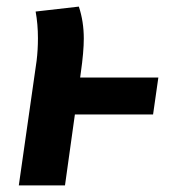

<svg xmlns="http://www.w3.org/2000/svg" viewBox="-20 -562 517 582"><path d="M444 -215H207L177 0H37L91 -378Q95 -411 95 -446Q95 -489 88 -527L219 -542Q234 -497 234 -445Q234 -405 225 -342L223 -327H460Z"/></svg>

Font: Fira Sans SemiBold
Style: Italic
Weight: 600
Italic angle: -8°
Designer: bBox Type GmbH & Carrois Corporate GbR & Edenspiekermann AG
Foundry: bBox Type GmbH & Carrois Corporate GbR & Edenspiekermann AG
Version: Version 4.301